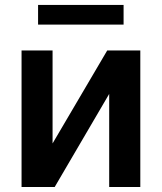

<svg xmlns="http://www.w3.org/2000/svg" viewBox="-20 -747 646 767"><path d="M540.5 0H416.2V-371.8L198.5 0H66.1V-545.5H190V-174L408.4 -545.5H540.5ZM473.7 -648.8H132.1V-727.3H473.7Z"/></svg>

Font: Linik Sans SemiBold
Style: Regular
Weight: 600
Designer: Fonts by Rasmus Andersson / Changes by Cristiano Sobral with parts from Marc Monis
Foundry: rsms
Version: Version 3.020; ttfautohint (v1.6)